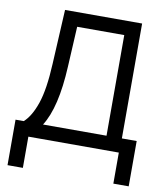

<svg xmlns="http://www.w3.org/2000/svg" viewBox="-94 -785 902 1035"><g transform="rotate(10 357.0 -268.0)"><path d="M17.6 -78.1H62.5Q102.5 -113.8 128.9 -191.2Q155.3 -268.6 162.1 -409.2L177.7 -707H599.6V-78.1H680.7V169.9H596.7V0H101.6V170.9H17.6ZM515.6 -78.1V-628.9H257.8L246.1 -409.2Q234.9 -182.6 168 -78.1Z"/></g></svg>

Font: Pretendard GOV
Style: Regular
Weight: 400
Designer: Base glyphs from Inter by Rasmus Andersson; Hangeul glyphs from Noto Sans CJK(Source Han Sans) by Jang Soo-young and Kan
Foundry: Kil Hyung-jin
Version: Version 1.309